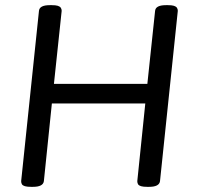

<svg xmlns="http://www.w3.org/2000/svg" viewBox="-20 -722 773 744"><path d="M631 -702Q646 -702 654 -699.5Q662 -697 665.5 -692Q669 -687 669 -680L600 -20Q597 2 558 2H550Q535 2 526.5 -0.5Q518 -3 515 -8Q512 -13 512 -20L543 -321H181L150 -20Q147 2 108 2H100Q85 2 76.5 -0.5Q68 -3 65 -8Q62 -13 62 -20L131 -680Q133 -702 173 -702H181Q196 -702 204 -699.5Q212 -697 215.5 -692Q219 -687 219 -680L189 -397H551L581 -680Q583 -702 623 -702Z"/></svg>

Font: Asap VF Beta
Style: Italic
Weight: 400
Italic angle: -6°
Designer: Pablo Cosgaya
Foundry: Pablo Cosgaya
Version: Version 1.007